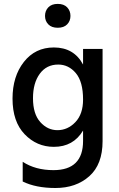

<svg xmlns="http://www.w3.org/2000/svg" viewBox="-20 -753 599 966"><path d="M269 -98.1Q219.2 -98.1 182.6 -138.9Q146 -179.7 146 -258.8Q146 -335 179.9 -381.6Q213.9 -428.2 272.9 -428.2Q325.2 -428.2 361.6 -385Q397.9 -341.8 397.9 -252Q397.9 -179.2 359.4 -138.7Q320.8 -98.1 269 -98.1ZM397.9 -506.8V-428.2Q352.1 -514.2 251 -514.2Q157.2 -514.2 100.1 -441.4Q43 -368.7 43 -256.8Q43 -141.1 104 -77.6Q165 -14.2 251 -14.2Q349.1 -14.2 397.9 -96.2V-43.9Q397.9 103 249 103Q158.2 103 94.2 61V160.2Q160.6 192.9 258.8 192.9Q362.8 192.9 429.4 133.5Q496.1 74.2 496.1 -43V-506.8ZM206.5 -672.9Q206.5 -647.5 223.1 -630.4Q239.7 -613.3 270.5 -613.3Q301.3 -613.3 317.9 -630.4Q334.5 -647.5 334.5 -672.9Q334.5 -698.7 317.9 -716.1Q301.3 -733.4 270.5 -733.4Q239.7 -733.4 223.1 -716.1Q206.5 -698.7 206.5 -672.9Z"/></svg>

Font: FAU Chimera Medium
Style: Regular
Weight: 500
Version: Version 1.002;hotconv 1.0.117;makeotfexe 2.5.65602